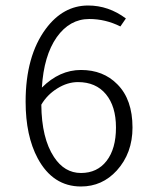

<svg xmlns="http://www.w3.org/2000/svg" viewBox="-20 -665 574 697"><path d="M132 -347Q196 -411 274 -411Q355 -411 406 -359Q461 -304 461 -202Q461 -109 404 -46Q351 12 274 12Q172 12 117 -90Q73 -172 73 -296Q73 -461 146 -560Q209 -645 300 -645Q374 -645 437 -598L417 -569Q363 -596 304 -596Q233 -596 186 -530Q139 -463 132 -347ZM130 -285Q131 -163 176 -95Q214 -37 274 -37Q333 -37 367 -81Q401 -125 401 -202Q401 -279 364.5 -323Q328 -367 263 -367Q225 -367 188 -344Q151 -321 130 -285Z"/></svg>

Font: TajawalTap
Style: Regular
Weight: 300
Designer: Boutros Fonts
Foundry: Created by Boutros International 2017
Version: Version 2.700